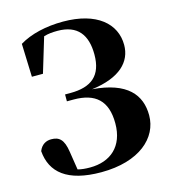

<svg xmlns="http://www.w3.org/2000/svg" viewBox="-116 -860 862 972"><g transform="rotate(-15 315.5 -373.5)"><path d="M295 20C496 20 603 -79 603 -196C603 -303 540 -384 358 -398C509 -417 573 -486 573 -573C573 -685 480 -767 304 -767C215 -767 133 -748 74 -712L80 -538H138L193 -720C216 -727 239 -729 265 -729C370 -729 415 -668 415 -565C415 -455 358 -408 247 -408H219V-372H254C368 -372 427 -320 427 -201C427 -80 353 -18 246 -18C221 -18 201 -20 182 -25L167 -121C157 -189 133 -207 92 -207C66 -207 41 -195 28 -162C37 -49 117 20 295 20Z"/></g></svg>

Font: Noto Serif CJK HK Black
Style: Regular
Weight: 900
Designer: Ryoko NISHIZUKA 西塚涼子 (kana & ideographs); Frank Grießhammer (Latin, Greek & Cyrillic); Wenlong ZHANG 张文龙 (bopomofo); San
Foundry: Adobe
Version: Version 2.001;hotconv 1.1.0;makeotfexe 2.6.0